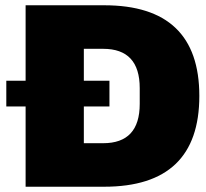

<svg xmlns="http://www.w3.org/2000/svg" viewBox="-20 -708 780 728"><path d="M3.9 -401.9H77.1V-688H375Q735.8 -688 735.8 -344.2Q735.8 0 375 0H77.1V-304.2H3.9ZM297.9 -304.2V-165H371.1Q509.8 -165 509.8 -314V-374Q509.8 -522.9 371.1 -522.9H297.9V-401.9H395V-304.2Z"/></svg>

Font: Archivo-RBTV
Style: Regular
Weight: 500
Designer: Hector Gatti
Foundry: Hector Gatti
Version: ""